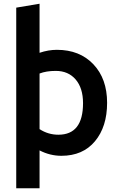

<svg xmlns="http://www.w3.org/2000/svg" viewBox="-20 -811 632 1029"><path d="M67 -770 192 -791V-528Q239 -544 285 -544Q407 -544 480.5 -466.5Q554 -389 554 -260Q554 -132 489 -54Q424 24 309 24Q248 24 192 -5V198H67ZM192 -417V-119Q238 -89 293 -89Q425 -89 425 -258Q425 -339 385.5 -385Q346 -431 279 -431Q228 -431 192 -417Z"/></svg>

Font: Repo
Style: DemiBold
Weight: 600
Designer: Stefan Peev
Foundry: Context Ltd
Version: Version 001.000